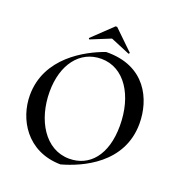

<svg xmlns="http://www.w3.org/2000/svg" viewBox="-155 -1008 1076 1151"><g transform="rotate(20 383.0 -432.5)"><path d="M395 -37C241 -37 148 -195 148 -375C148 -549 237 -666 373 -666C522 -666 614 -517 614 -326C614 -138 523 -37 395 -37ZM720 -379C720 -530 638 -719 385 -714C266 -672 44 -555 44 -315C44 -165 141 10 358 13C485 -22 720 -124 720 -379ZM264 -750 389 -801H393L515 -750L521 -757L396 -878H386L259 -757Z"/></g></svg>

Font: Mazius Display
Style: Regular
Weight: 400
Designer: Alberto Casagrande & Collletttivo
Foundry: Collletttivo
Version: Version 2.000;Glyphs 3.2 (3217)